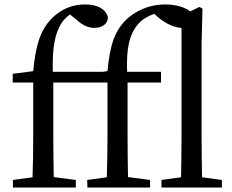

<svg xmlns="http://www.w3.org/2000/svg" viewBox="-20 -841 1042 861"><path d="M886 -46C885 -106 884 -170 884 -230V-646L888 -802L875 -810L833 -790C808 -810 765 -821 722 -821C669 -821 610 -807 555 -761C495 -708 473 -641 462 -522L440 -519H217C213 -631 229 -693 253 -733C264 -751 278 -765 294 -776L325 -751C351 -727 377 -716 403 -716C441 -716 463 -736 464 -763C453 -804 413 -821 361 -821C311 -821 256 -805 208 -754C162 -705 140 -641 129 -522L37 -510V-471H129V-230C129 -168 128 -108 126 -46L38 -34V0H320V-34L221 -47C220 -108 219 -169 219 -230V-471H462V-230C462 -168 461 -108 459 -46L371 -34L372 0H653V-34L554 -47C553 -108 552 -169 552 -230V-471H702V-519H550C546 -625 560 -689 602 -736C622 -757 644 -769 672 -779L684 -768C721 -735 762 -717 794 -716V-230C794 -170 793 -106 792 -46L704 -34V0H975V-34Z"/></svg>

Font: Noto Serif SC Medium
Style: Regular
Weight: 500
Designer: Ryoko NISHIZUKA 西塚涼子 (kana & ideographs); Frank Grießhammer (Latin, Greek & Cyrillic); Wenlong ZHANG 张文龙 (bopomofo); San
Foundry: Adobe Systems Incorporated
Version: Version 1.001;PS 1.001;hotconv 16.6.54;makeotf.lib2.5.65590